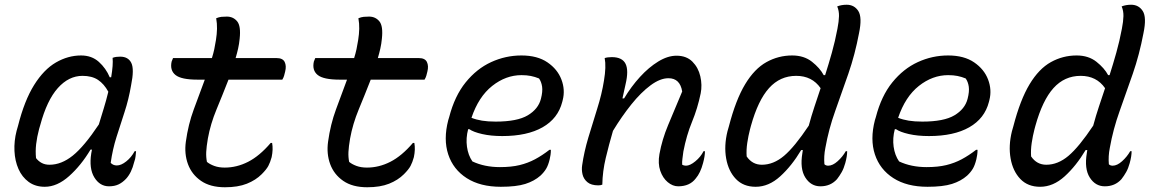

<svg xmlns="http://www.w3.org/2000/svg" viewBox="-20 -777 4850 810"><path d="M322 -543Q367 -543 397 -516Q427 -489 443 -451H449Q458 -504 455 -533Q463 -536 470.5 -537Q478 -538 487 -538Q521 -538 534 -511.5Q547 -485 533 -417Q523 -358 505.5 -304.5Q488 -251 471.5 -199Q455 -147 447 -90Q457 -79 473 -79Q491 -79 512.5 -96Q534 -113 548 -139H554Q553 -129 552 -118Q551 -107 546 -93Q535 -48 512 -23Q497 -7 480 1Q463 9 440 9Q401 9 378 -28.5Q355 -66 365 -130Q366 -138 368 -146H362Q322 -79 271.5 -34Q221 11 169 11Q129 11 101 -9.5Q73 -30 58 -64Q43 -98 41 -140Q39 -182 50 -225L56 -246Q83 -353 124 -418.5Q165 -484 216 -513.5Q267 -543 322 -543ZM132 -110Q142 -97 156 -89.5Q170 -82 189 -82Q239 -82 287 -120.5Q335 -159 397 -252Q407 -285 417.5 -319Q428 -353 437 -390Q419 -423 393.5 -440Q368 -457 328 -457Q270 -457 224 -405.5Q178 -354 150 -250L145 -233Q136 -199 132.5 -169Q129 -139 132 -110Z M710 -532H874Q880 -551 884 -569.5Q888 -588 891 -608Q895 -633 895.5 -655.5Q896 -678 892 -700Q904 -705 914.5 -706Q925 -707 937 -707Q964 -707 980.5 -687Q997 -667 991 -613Q989 -592 984.5 -572Q980 -552 974 -532H1147Q1173 -532 1181 -515.5Q1189 -499 1183 -475Q1181 -466 1178.5 -457.5Q1176 -449 1171 -441H944Q919 -377 893.5 -315.5Q868 -254 857 -193Q851 -158 850 -136Q849 -114 853 -94Q865 -84 884 -77Q903 -70 928 -70Q979 -70 1027 -94.5Q1075 -119 1122 -174H1128Q1133 -147 1126 -114Q1120 -92 1112 -77Q1104 -62 1084 -42Q1059 -17 1021.5 -2Q984 13 929 13Q867 13 828 -14Q789 -41 773 -84.5Q757 -128 764 -179Q774 -252 797.5 -315.5Q821 -379 844 -441H813Q745 -441 720.5 -460.5Q696 -480 704 -517Q707 -526 710 -532Z M1310 -532H1474Q1480 -551 1484 -569.5Q1488 -588 1491 -608Q1495 -633 1495.5 -655.5Q1496 -678 1492 -700Q1504 -705 1514.5 -706Q1525 -707 1537 -707Q1564 -707 1580.5 -687Q1597 -667 1591 -613Q1589 -592 1584.5 -572Q1580 -552 1574 -532H1747Q1773 -532 1781 -515.5Q1789 -499 1783 -475Q1781 -466 1778.5 -457.5Q1776 -449 1771 -441H1544Q1519 -377 1493.5 -315.5Q1468 -254 1457 -193Q1451 -158 1450 -136Q1449 -114 1453 -94Q1465 -84 1484 -77Q1503 -70 1528 -70Q1579 -70 1627 -94.5Q1675 -119 1722 -174H1728Q1733 -147 1726 -114Q1720 -92 1712 -77Q1704 -62 1684 -42Q1659 -17 1621.5 -2Q1584 13 1529 13Q1467 13 1428 -14Q1389 -41 1373 -84.5Q1357 -128 1364 -179Q1374 -252 1397.5 -315.5Q1421 -379 1444 -441H1413Q1345 -441 1320.5 -460.5Q1296 -480 1304 -517Q1307 -526 1310 -532Z M2180 -543Q2247 -543 2289.5 -514Q2332 -485 2348.5 -441.5Q2365 -398 2354 -355L2352 -347Q2334 -277 2269 -240Q2204 -203 2099 -203Q2051 -203 2014 -211.5Q1977 -220 1960 -232H1955Q1945 -194 1950 -158Q1955 -122 1973 -96Q2024 -72 2089 -72Q2137 -72 2172 -80.5Q2207 -89 2237 -105Q2267 -121 2298 -145H2304Q2304 -133 2302.5 -123.5Q2301 -114 2299 -105Q2293 -80 2284 -65Q2275 -50 2260 -36Q2234 -13 2196 -1Q2158 11 2093 11Q2006 11 1949 -25.5Q1892 -62 1871 -125.5Q1850 -189 1871 -270L1875 -283Q1898 -372 1944.5 -429.5Q1991 -487 2052 -515Q2113 -543 2180 -543ZM2180 -460Q2114 -460 2056.5 -414.5Q1999 -369 1969 -280Q1989 -272 2013.5 -268Q2038 -264 2071 -264Q2162 -264 2206.5 -290.5Q2251 -317 2262 -360Q2270 -391 2267 -411.5Q2264 -432 2254 -446Q2237 -453 2219.5 -456.5Q2202 -460 2180 -460Z M2531 -532Q2543 -536 2561 -536Q2605 -536 2619 -508Q2633 -480 2619 -421Q2616 -406 2612.5 -391.5Q2609 -377 2606 -362H2613Q2643 -412 2680 -452.5Q2717 -493 2757 -517.5Q2797 -542 2834 -542Q2876 -542 2901 -517Q2926 -492 2934.5 -455Q2943 -418 2936 -383Q2923 -320 2899.5 -263Q2876 -206 2863 -138Q2861 -122 2859 -107.5Q2857 -93 2858 -82Q2865 -78 2874 -78Q2891 -78 2913.5 -96.5Q2936 -115 2948 -139H2954Q2954 -118 2946 -89Q2935 -47 2915 -24Q2890 9 2841 9Q2818 9 2797 -8.5Q2776 -26 2765.5 -56.5Q2755 -87 2762 -127Q2773 -188 2798.5 -249Q2824 -310 2858 -391Q2849 -447 2800 -447Q2765 -447 2724.5 -417Q2684 -387 2643.5 -336.5Q2603 -286 2566 -225Q2549 -167 2535.5 -110.5Q2522 -54 2521 2Q2514 5 2504 5Q2474 5 2458 -8.5Q2442 -22 2437.5 -41.5Q2433 -61 2436 -80Q2444 -136 2462 -196.5Q2480 -257 2499.5 -318.5Q2519 -380 2528 -437Q2538 -496 2531 -532Z M3322 -543Q3372 -543 3405.5 -516.5Q3439 -490 3455 -460H3461Q3476 -507 3489.5 -555Q3503 -603 3513 -656Q3519 -687 3519.5 -709Q3520 -731 3512 -750Q3530 -757 3552 -757Q3584 -757 3601 -730.5Q3618 -704 3604 -637Q3587 -547 3559 -466Q3531 -385 3503.5 -308.5Q3476 -232 3462 -153Q3455 -118 3458 -84Q3464 -78 3474 -78Q3493 -78 3514 -97Q3535 -116 3548 -139H3554Q3554 -118 3546 -89Q3540 -67 3531 -51Q3522 -35 3511 -21Q3484 9 3441 9Q3401 9 3377.5 -28Q3354 -65 3365 -131Q3366 -138 3367 -144H3360Q3320 -77 3271.5 -33Q3223 11 3168 11Q3116 11 3084.5 -22Q3053 -55 3043.5 -108.5Q3034 -162 3049 -223L3055 -244Q3084 -356 3123.5 -421.5Q3163 -487 3213.5 -515Q3264 -543 3322 -543ZM3130 -117Q3154 -82 3194 -82Q3243 -82 3287.5 -119.5Q3332 -157 3392 -247Q3403 -288 3416 -327Q3429 -366 3442 -405Q3406 -457 3339 -457Q3271 -457 3224.5 -405.5Q3178 -354 3148 -246L3144 -231Q3137 -204 3132.5 -174Q3128 -144 3130 -117Z M3980 -543Q4047 -543 4089.5 -514Q4132 -485 4148.5 -441.5Q4165 -398 4154 -355L4152 -347Q4134 -277 4069 -240Q4004 -203 3899 -203Q3851 -203 3814 -211.5Q3777 -220 3760 -232H3755Q3745 -194 3750 -158Q3755 -122 3773 -96Q3824 -72 3889 -72Q3937 -72 3972 -80.5Q4007 -89 4037 -105Q4067 -121 4098 -145H4104Q4104 -133 4102.5 -123.5Q4101 -114 4099 -105Q4093 -80 4084 -65Q4075 -50 4060 -36Q4034 -13 3996 -1Q3958 11 3893 11Q3806 11 3749 -25.5Q3692 -62 3671 -125.5Q3650 -189 3671 -270L3675 -283Q3698 -372 3744.5 -429.5Q3791 -487 3852 -515Q3913 -543 3980 -543ZM3980 -460Q3914 -460 3856.5 -414.5Q3799 -369 3769 -280Q3789 -272 3813.5 -268Q3838 -264 3871 -264Q3962 -264 4006.5 -290.5Q4051 -317 4062 -360Q4070 -391 4067 -411.5Q4064 -432 4054 -446Q4037 -453 4019.5 -456.5Q4002 -460 3980 -460Z M4522 -543Q4572 -543 4605.5 -516.5Q4639 -490 4655 -460H4661Q4676 -507 4689.5 -555Q4703 -603 4713 -656Q4719 -687 4719.5 -709Q4720 -731 4712 -750Q4730 -757 4752 -757Q4784 -757 4801 -730.5Q4818 -704 4804 -637Q4787 -547 4759 -466Q4731 -385 4703.5 -308.5Q4676 -232 4662 -153Q4655 -118 4658 -84Q4664 -78 4674 -78Q4693 -78 4714 -97Q4735 -116 4748 -139H4754Q4754 -118 4746 -89Q4740 -67 4731 -51Q4722 -35 4711 -21Q4684 9 4641 9Q4601 9 4577.5 -28Q4554 -65 4565 -131Q4566 -138 4567 -144H4560Q4520 -77 4471.5 -33Q4423 11 4368 11Q4316 11 4284.5 -22Q4253 -55 4243.5 -108.5Q4234 -162 4249 -223L4255 -244Q4284 -356 4323.5 -421.5Q4363 -487 4413.5 -515Q4464 -543 4522 -543ZM4330 -117Q4354 -82 4394 -82Q4443 -82 4487.5 -119.5Q4532 -157 4592 -247Q4603 -288 4616 -327Q4629 -366 4642 -405Q4606 -457 4539 -457Q4471 -457 4424.5 -405.5Q4378 -354 4348 -246L4344 -231Q4337 -204 4332.5 -174Q4328 -144 4330 -117Z"/></svg>

Font: Recursive Mn Csl St
Style: Italic
Weight: 400
Italic angle: -15°
Monospace: yes
Version: Version 1.079;hotconv 1.0.112;makeotfexe 2.5.65598; ttfautoh